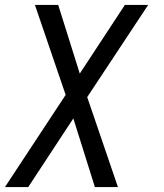

<svg xmlns="http://www.w3.org/2000/svg" viewBox="-40 -540 660 775"><path d="M-20 215 225 -157 101 -520H195L282 -243L464 -520H558L312 -148L436 215H343L256 -62L74 215Z"/></svg>

Font: Iosevka SS04 Extended Oblique
Style: Regular
Weight: 400
Width: 7
Italic angle: -9°
Monospace: yes
Designer: Belleve Invis
Foundry: Belleve Invis
Version: Version 19.0.0; ttfautohint (v1.8.4)